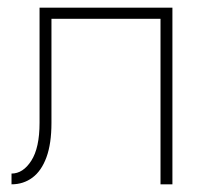

<svg xmlns="http://www.w3.org/2000/svg" viewBox="-20 -480 549 500"><path d="M429 -460H83V-160Q83 -95 61.5 -61.5Q40 -28 10 -28V0Q41 0 64.5 -17.5Q88 -35 101 -70.5Q114 -106 114 -160V-431H398V0H429Z"/></svg>

Font: Jost ExtraLight
Style: Regular
Weight: 250
Version: Version 3.710